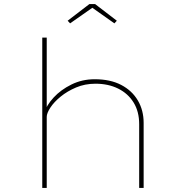

<svg xmlns="http://www.w3.org/2000/svg" viewBox="-20 -925 917 945"><path d="M188 0V-740H210V-372L197 -368Q209 -407 244 -445Q279 -483 331.5 -509Q384 -535 446 -535Q523 -535 576.5 -507Q630 -479 658.5 -430.5Q687 -382 687 -320V0H665V-314Q665 -376 637.5 -420.5Q610 -465 561.5 -489Q513 -513 450 -513Q398 -513 354.5 -494.5Q311 -476 278.5 -449.5Q246 -423 228 -395.5Q210 -368 210 -350V0H199Q187 0 184 0Q181 0 188 0ZM325 -810 313 -823 420 -905H448L555 -823L543 -810L427 -892H442Z"/></svg>

Font: Lexend Tera Thin
Style: Regular
Weight: 250
Version: Version 1.007